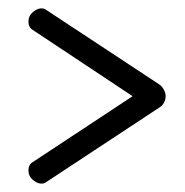

<svg xmlns="http://www.w3.org/2000/svg" viewBox="-20 -507 443 459"><path d="M79 -68Q69 -68 58.5 -77Q48 -86 48 -99Q48 -114 59 -120L297 -277L59 -435Q48 -441 48 -456Q48 -469 58.5 -478Q69 -487 79 -487Q86 -487 91 -483L361 -305Q367 -301 371.5 -293Q376 -285 376 -277Q376 -269 372 -261.5Q368 -254 361 -250L91 -72Q86 -68 79 -68Z"/></svg>

Font: Dosis
Style: Regular
Weight: 400
Designer: EdgarTolentino, PabloImpallari, IginoMarini
Foundry: EdgarTolentino, PabloImpallari, IginoMarini
Version: Version 3.001; ttfautohint (v1.8.2)